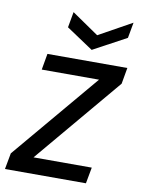

<svg xmlns="http://www.w3.org/2000/svg" viewBox="-95 -814 639 872"><g transform="rotate(10 224.0 -378.0)"><path d="M457.3 -548.3H88.8L75.7 -473.7H339.9L3.4 -74.6L-10.4 0H363L376.8 -74.6H108.2L444.2 -473.7ZM296.4 -671 172.8 -755.8 159.8 -683.6 283.4 -601.1 436.2 -683.6 449.3 -755.8Z"/></g></svg>

Font: Poppins Devanagari Thin
Style: Italic
Weight: 100
Italic angle: -10°
Designer: Ninad Kale (Devanagari), Jonny Pinhorn (Latin)
Foundry: Indian Type Foundry
Version: 4.005